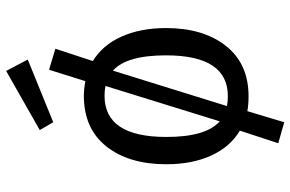

<svg xmlns="http://www.w3.org/2000/svg" viewBox="-184 -654 967 640"><g transform="rotate(-90 300.0 -333.5)"><path d="M527 -264Q527 -140 467.5 -64.5Q408 11 300 11Q271 11 250 7L213 130L143 110L185 -18Q131 -50 102 -113.5Q73 -177 73 -263Q73 -388 132.5 -463Q192 -538 301 -538Q323 -538 350 -533L388 -654L458 -633L417 -508Q470 -476 498.5 -412.5Q527 -349 527 -264ZM164 -263Q164 -131 216 -85L334 -466Q319 -469 301 -469Q164 -469 164 -263ZM436 -264Q436 -396 385 -441L267 -61Q282 -58 300 -58Q436 -58 436 -264ZM422 -725 213 -640 187 -685 384 -797Z"/></g></svg>

Font: Fira Mono
Style: Regular
Weight: 400
Designer: Carrois Corporate & Edenspiekermann AG
Foundry: Carrois Corporate GbR & Edenspiekermann AG
Version: Version 3.206